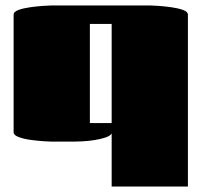

<svg xmlns="http://www.w3.org/2000/svg" viewBox="-20 -520 740 705"><path d="M670 165H390V-30Q385 -21 367 -15Q349 -9 326 -5.5Q303 -2 282 -1Q261 0 251 0H170Q162 0 139.5 -1.5Q117 -3 91.5 -6.5Q66 -10 48 -17Q30 -24 30 -34V-466Q30 -477 48 -483.5Q66 -490 91.5 -493.5Q117 -497 139.5 -498.5Q162 -500 170 -500H530Q538 -500 560.5 -498.5Q583 -497 608.5 -493.5Q634 -490 652 -483.5Q670 -477 670 -466ZM310 -68H390V-432H310Z"/></svg>

Font: Gajraj One
Style: Regular
Weight: 400
Designer: Saurabh Sharma
Foundry: Saurabh Sharma
Version: Version 1.000